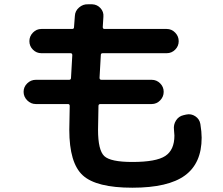

<svg xmlns="http://www.w3.org/2000/svg" viewBox="-20 -815 1040 895"><path d="M147 -330Q124 -330 107 -347Q90 -364 90 -387Q90 -410 107 -426.5Q124 -443 147 -443H302Q311 -443 311 -452Q314 -505 317 -558Q317 -567 309 -567H173Q150 -567 133.5 -583.5Q117 -600 117 -623Q117 -646 133.5 -663Q150 -680 173 -680H316Q325 -680 325 -688Q326 -697 327 -714.5Q328 -732 329 -741Q330 -764 348.5 -780Q367 -796 390 -795H410Q433 -794 448.5 -777Q464 -760 462 -737L459 -689Q459 -680 467 -680H757Q780 -680 796.5 -663Q813 -646 813 -623Q813 -600 796.5 -583.5Q780 -567 757 -567H459Q450 -567 450 -559Q448 -512 444 -452Q444 -443 453 -443H687Q710 -443 726.5 -426.5Q743 -410 743 -387Q743 -364 726.5 -347Q710 -330 687 -330H448Q439 -330 439 -321Q437 -235 437 -210Q437 -115 466 -87.5Q495 -60 597 -60Q708 -60 750.5 -88Q793 -116 793 -183Q793 -190 791 -210Q788 -234 800.5 -253.5Q813 -273 835 -278L848 -281Q871 -286 890.5 -273Q910 -260 914 -237Q920 -200 920 -173Q920 -54 842 3Q764 60 597 60Q429 60 366 2.5Q303 -55 303 -210Q303 -235 305 -321Q305 -330 297 -330Z"/></svg>

Font: Rounded Mplus 1c Bold
Style: Bold
Weight: 700
Version: Version 1.059.20150529